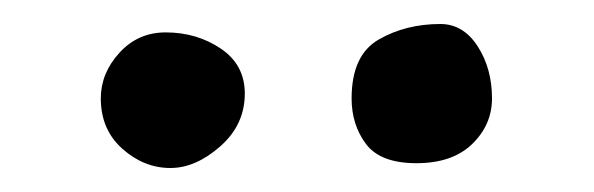

<svg xmlns="http://www.w3.org/2000/svg" viewBox="-20 -739 495 160"><path d="M273 -657Q273 -693 295.5 -706Q318 -719 347 -719Q366 -719 378 -700.5Q390 -682 390 -657Q390 -635 373.5 -619Q357 -603 327 -603Q297 -603 285 -619Q273 -635 273 -657ZM64 -657Q64 -678 79.5 -695Q95 -712 118 -712Q144 -712 164 -698.5Q184 -685 184 -661Q184 -635 163.5 -617Q143 -599 122 -599Q100 -599 82 -615Q64 -631 64 -657Z"/></svg>

Font: Barriecito
Style: Regular
Weight: 400
Designer: Pablo Cosgaya & Sergio Jiménez
Foundry: Pablo Cosgaya & Sergio Jiménez
Version: Version 1.001